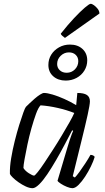

<svg xmlns="http://www.w3.org/2000/svg" viewBox="-20 -988 549 1008"><path d="M151 0Q135 0 115.5 -9Q96 -18 77.5 -31Q59 -44 46.5 -56.5Q34 -69 32 -75Q31 -112 38.5 -157Q46 -202 57.5 -248Q69 -294 81 -332.5Q93 -371 102.5 -397Q112 -423 116 -427Q122 -433 134.5 -445Q147 -457 162 -470Q177 -483 190.5 -491.5Q204 -500 211 -500Q228 -500 256.5 -491.5Q285 -483 317.5 -468.5Q350 -454 380 -436L386 -500Q420 -500 436 -489.5Q452 -479 452 -456Q452 -439 440 -384.5Q428 -330 407.5 -247.5Q387 -165 362 -63L373 -56Q382 -65 397 -85.5Q412 -106 428 -130.5Q444 -155 455 -175Q463 -175 469.5 -171.5Q476 -168 477 -164Q471 -143 457.5 -115Q444 -87 427 -61Q410 -35 392.5 -17.5Q375 0 360 0Q349 0 331.5 -7Q314 -14 299.5 -23.5Q285 -33 282 -39L334 -214Q340 -235 346 -253Q352 -271 357 -284Q362 -297 364 -301L359 -304Q341 -270 319.5 -229Q298 -188 274.5 -147.5Q251 -107 228.5 -73.5Q206 -40 185.5 -20Q165 0 151 0ZM159 -66Q163 -66 178 -84.5Q193 -103 213.5 -134Q234 -165 258 -202Q282 -239 304 -276Q326 -313 344 -344.5Q362 -376 370 -395Q329 -411 282.5 -421.5Q236 -432 193 -435Q181 -423 169 -390Q157 -357 145 -314.5Q133 -272 124 -229Q115 -186 109 -152.5Q103 -119 103 -106Q112 -91 131.5 -78.5Q151 -66 159 -66ZM325 -565Q285 -565 259.5 -587.5Q234 -610 234 -647Q234 -677 249 -701Q264 -725 290 -739.5Q316 -754 347 -754Q388 -754 413 -731Q438 -708 438 -671Q438 -642 423 -617.5Q408 -593 382 -579Q356 -565 325 -565ZM330 -606Q356 -606 373.5 -624Q391 -642 391 -667Q391 -687 377.5 -700Q364 -713 342 -713Q317 -713 298.5 -695Q280 -677 280 -652Q280 -632 294 -619Q308 -606 330 -606ZM321 -789Q315 -793 307.5 -799.5Q300 -806 299 -811Q336 -858 369 -893Q402 -928 425.5 -948Q449 -968 456 -968Q463 -968 473.5 -960.5Q484 -953 493 -941.5Q502 -930 502 -917Z"/></svg>

Font: Texturina 12pt ExtraLight
Style: Italic
Weight: 250
Italic angle: -11°
Designer: Guillermo Torres Carreño
Foundry: Omnibus-Type
Version: Version 1.002